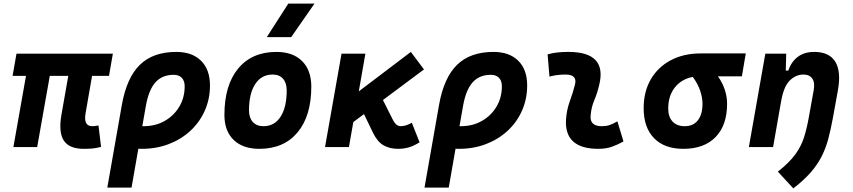

<svg xmlns="http://www.w3.org/2000/svg" viewBox="-20 -815 4728 1064"><path d="M444.8 9.8Q363.8 9.8 333.7 -35.9Q303.7 -81.5 320.3 -178.2L358.4 -394.5H255.9L186 0H54.2L124 -394.5H49.8L71.3 -517.6H605.5L584 -394.5H490.2L454.1 -186.5Q441.9 -115.7 491.2 -115.7Q498.5 -115.7 506.8 -116.7Q515.1 -117.7 525.9 -119.6L540 -1Q514.6 5.4 495.1 7.6Q475.6 9.8 444.8 9.8Z M957 -527.3Q1044.9 -527.3 1094.2 -478.3Q1143.6 -429.2 1143.6 -341.8Q1143.6 -266.6 1115.2 -202.4Q1086.9 -138.2 1035.6 -90.6Q984.4 -43 915.5 -16.6Q846.7 9.8 765.6 9.8Q756.3 9.8 746.6 9.3L709 224.6H574.7L655.3 -233.9Q682.1 -384.8 755.4 -456.1Q828.6 -527.3 957 -527.3ZM788.6 -229.5 768.6 -115.7Q772.5 -115.7 776.4 -115.7Q841.3 -115.7 892.6 -144.8Q943.8 -173.8 973.6 -223.9Q1003.4 -273.9 1003.4 -336.9Q1003.4 -367.2 987.3 -383.8Q971.2 -400.4 942.4 -400.4Q878.9 -400.4 841.6 -358.9Q804.2 -317.4 788.6 -229.5Z M1417 9.8Q1325.7 9.8 1274.7 -39.8Q1223.6 -89.4 1223.6 -177.7Q1223.6 -342.8 1299.8 -435.1Q1376 -527.3 1511.7 -527.3Q1603 -527.3 1654.1 -476.6Q1705.1 -425.8 1705.1 -335Q1705.1 -172.4 1628.9 -81.3Q1552.7 9.8 1417 9.8ZM1440.4 -115.7Q1501 -115.7 1534.9 -168.2Q1568.8 -220.7 1568.8 -314Q1568.8 -355.5 1548.3 -378.7Q1527.8 -401.9 1490.7 -401.9Q1429.2 -401.9 1394.5 -349.4Q1359.9 -296.9 1359.9 -203.6Q1359.9 -162.1 1381.1 -138.9Q1402.3 -115.7 1440.4 -115.7ZM1458.5 -609.4 1577.6 -794.9H1722.7L1593.8 -609.4Z M1781.2 0 1872.6 -517.6H2004.9L1968.3 -308.6L2256.8 -527.3L2329.6 -430.2L2102.1 -260.7L2155.8 -153.8Q2174.3 -115.7 2199.7 -115.7Q2229 -115.7 2262.2 -134.8L2305.2 -26.4Q2273.9 -6.8 2246.1 1.5Q2218.3 9.8 2185.5 9.8Q2139.6 9.8 2105.7 -9.5Q2071.8 -28.8 2047.9 -77.6L1997.1 -182.6L1938 -138.7L1913.6 0Z M2714.8 -527.3Q2802.7 -527.3 2852.1 -478.3Q2901.4 -429.2 2901.4 -341.8Q2901.4 -266.6 2873 -202.4Q2844.7 -138.2 2793.5 -90.6Q2742.2 -43 2673.3 -16.6Q2604.5 9.8 2523.4 9.8Q2514.2 9.8 2504.4 9.3L2466.8 224.6H2332.5L2413.1 -233.9Q2439.9 -384.8 2513.2 -456.1Q2586.4 -527.3 2714.8 -527.3ZM2546.4 -229.5 2526.4 -115.7Q2530.3 -115.7 2534.2 -115.7Q2599.1 -115.7 2650.4 -144.8Q2701.7 -173.8 2731.4 -223.9Q2761.2 -273.9 2761.2 -336.9Q2761.2 -367.2 2745.1 -383.8Q2729 -400.4 2700.2 -400.4Q2636.7 -400.4 2599.4 -358.9Q2562 -317.4 2546.4 -229.5Z M3401.4 -142.6 3435.1 -31.2Q3405.3 -14.2 3372.1 -2.2Q3338.9 9.8 3295.9 9.8Q3106.4 9.8 3116.7 -153.3Q3120.1 -205.6 3137.7 -253.9Q3155.3 -302.2 3166 -345.2Q3181.2 -401.9 3114.3 -401.9Q3067.9 -401.9 3024.9 -390.6L3014.6 -513.7Q3043.5 -522 3072.3 -524.7Q3101.1 -527.3 3129.9 -527.3Q3345.2 -527.3 3300.8 -345.2Q3289.6 -297.4 3272.9 -258.3Q3256.3 -219.2 3252.9 -172.4Q3249 -115.7 3314.9 -115.7Q3339.4 -115.7 3357.7 -121.8Q3376 -127.9 3401.4 -142.6Z M3767.1 9.8Q3662.1 9.8 3604.5 -49.3Q3546.9 -108.4 3546.9 -215.8Q3546.9 -307.1 3586.4 -375.2Q3626 -443.4 3697.3 -481.2Q3768.6 -519 3863.8 -519H4112.8L4091.3 -392.1H3958.5Q3984.4 -355.5 3996.8 -316.9Q4009.3 -278.3 4009.3 -240.2Q4009.3 -121.1 3945.8 -55.7Q3882.3 9.8 3767.1 9.8ZM3819.3 -388.7Q3756.8 -377 3720 -330.6Q3683.1 -284.2 3683.1 -213.9Q3683.1 -167.5 3707 -141.6Q3731 -115.7 3774.4 -115.7Q3821.8 -115.7 3847.4 -148.4Q3873 -181.2 3873 -240.2Q3873 -273.9 3860.1 -312.3Q3847.2 -350.6 3819.3 -388.7Z M4129.9 0 4221.2 -517.6H4336.9L4334.5 -423.8H4348.6Q4365.2 -473.1 4401.4 -500.2Q4437.5 -527.3 4492.2 -527.3Q4575.2 -527.3 4608.6 -473.4Q4642.1 -419.4 4623.5 -315.4L4596.2 -164.6Q4584.5 -100.1 4570.6 -47.4Q4556.6 5.4 4533.7 51Q4510.7 96.7 4473.1 139.9Q4435.5 183.1 4376.5 229L4290.5 136.2Q4355 85.4 4387.7 40Q4420.4 -5.4 4435.8 -54.4Q4451.2 -103.5 4461.9 -163.6L4488.8 -312.5Q4497.1 -356.4 4481.7 -379.2Q4466.3 -401.9 4432.1 -401.9Q4390.6 -401.9 4356.4 -368.7Q4322.3 -335.4 4308.1 -249.5V-250.5L4264.2 0Z"/></svg>

Font: Cascadia Mono
Style: Bold Italic
Weight: 700
Italic angle: -10°
Monospace: yes
Designer: Aaron Bell
Foundry: Saja Typeworks
Version: Version 2404.023; ttfautohint (v1.8.4)